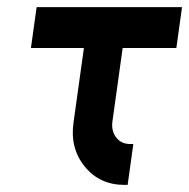

<svg xmlns="http://www.w3.org/2000/svg" viewBox="-20 -520 532 540"><path d="M83 -500 67 -385H216L187 -177Q176 -104 218 -52Q260 0 330 0H339L355 -115H346Q321 -115 307 -133Q293 -151 296 -177L325 -385H476L492 -500Z"/></svg>

Font: Unageo
Style: SemiBold-Italic
Weight: 600
Designer: Richard Sepsi
Foundry: Richard Sepsi
Version: Version 2.000